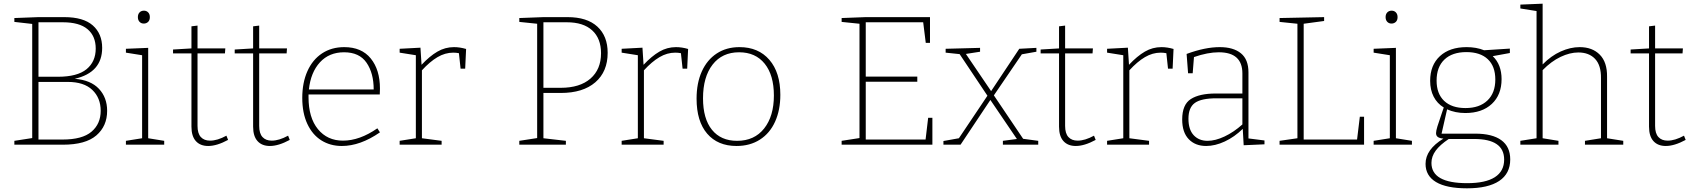

<svg xmlns="http://www.w3.org/2000/svg" viewBox="-20 -786 9195 1043"><path d="M562 -184Q562 -101 503.5 -50.5Q445 0 322 0H58V-21L155 -36V-656L58 -667V-688L189 -693H329Q433 -693 484 -648Q535 -603 535 -526Q535 -392 386 -358Q473 -351 517.5 -303.5Q562 -256 562 -184ZM189 -665V-369H294Q400 -369 450 -410Q500 -451 500 -522Q500 -590 455.5 -627.5Q411 -665 321 -665ZM320 -28Q427 -28 477 -70.5Q527 -113 527 -184Q527 -254 481.5 -297.5Q436 -341 348 -341H189V-28Z M785 -526V-35L872 -21V0H664V-21L752 -35V-486L664 -500V-521ZM729 -693Q729 -709 738 -718.5Q747 -728 762 -728Q776 -728 785 -718.5Q794 -709 794 -693Q794 -676 784.5 -667Q775 -658 761 -658Q747 -658 738 -667.5Q729 -677 729 -693Z M1219 -26Q1158 7 1111 7Q1068 7 1044 -19.5Q1020 -46 1020 -98V-496H920V-517L1020 -523V-643L1053 -647V-523H1204L1202 -496H1053V-102Q1053 -61 1071 -41.5Q1089 -22 1121 -22Q1161 -22 1210 -49Z M1554 -26Q1493 7 1446 7Q1403 7 1379 -19.5Q1355 -46 1355 -98V-496H1255V-517L1355 -523V-643L1388 -647V-523H1539L1537 -496H1388V-102Q1388 -61 1406 -41.5Q1424 -22 1456 -22Q1496 -22 1545 -49Z M2030 -89 2044 -67Q1937 7 1837 7Q1774 7 1725.5 -23.5Q1677 -54 1649.5 -113Q1622 -172 1622 -254Q1622 -337 1650 -399.5Q1678 -462 1729.5 -496Q1781 -530 1850 -530Q1944 -530 1994 -468.5Q2044 -407 2044 -305Q2044 -288 2043 -273H1656V-258Q1656 -147 1707 -84.5Q1758 -22 1843 -22Q1934 -22 2030 -89ZM1658 -300H2010Q2010 -389 1971 -445.5Q1932 -502 1849 -502Q1768 -502 1718 -447.5Q1668 -393 1658 -300Z M2512 -520 2507 -413H2482L2473 -497Q2458 -500 2442 -500Q2398 -500 2356.5 -475.5Q2315 -451 2272 -404V-35L2379 -21V0H2151V-21L2239 -35V-486L2151 -500V-521L2264 -527L2270 -434Q2314 -481 2356 -505.5Q2398 -530 2446 -530Q2478 -530 2512 -520Z M2932 -281V-35L3054 -21V0H2801V-21L2898 -36V-657L2801 -667V-688L2933 -693H3063Q3169 -693 3225 -641.5Q3281 -590 3281 -499Q3281 -397 3214 -339Q3147 -281 3026 -281ZM2932 -665V-309H3026Q3130 -309 3187.5 -359Q3245 -409 3245 -497Q3245 -577 3197 -621Q3149 -665 3059 -665Z M3718 -520 3713 -413H3688L3679 -497Q3664 -500 3648 -500Q3604 -500 3562.5 -475.5Q3521 -451 3478 -404V-35L3585 -21V0H3357V-21L3445 -35V-486L3357 -500V-521L3470 -527L3476 -434Q3520 -481 3562 -505.5Q3604 -530 3652 -530Q3684 -530 3718 -520Z M4219 -271Q4219 -188 4190.5 -125Q4162 -62 4108 -27.5Q4054 7 3981 7Q3879 7 3821.5 -60Q3764 -127 3764 -250Q3764 -335 3792.5 -398Q3821 -461 3873.5 -495.5Q3926 -530 3997 -530Q4100 -530 4159.5 -461Q4219 -392 4219 -271ZM3799 -252Q3799 -141 3847.5 -81Q3896 -21 3984 -21Q4078 -21 4131 -88Q4184 -155 4184 -267Q4184 -378 4134 -440Q4084 -502 3995 -502Q3903 -502 3851 -435Q3799 -368 3799 -252Z M5008 -28 5022 -146H5045V0H4552V-21L4649 -36V-657L4552 -667V-688L4683 -693H5032V-553H5009L4995 -665H4683V-370H4963V-342H4683V-28Z M5379 -268 5538 -32 5620 -21V0H5428V-21L5504 -31L5360 -243L5198 0H5105V-20L5189 -35L5344 -266L5193 -492L5117 -500V-521L5304 -526V-505L5227 -493L5364 -291L5517 -521L5610 -526V-505L5531 -491Z M5932 -26Q5871 7 5824 7Q5781 7 5757 -19.5Q5733 -46 5733 -98V-496H5633V-517L5733 -523V-643L5766 -647V-523H5917L5915 -496H5766V-102Q5766 -61 5784 -41.5Q5802 -22 5834 -22Q5874 -22 5923 -49Z M6355 -520 6350 -413H6325L6316 -497Q6301 -500 6285 -500Q6241 -500 6199.5 -475.5Q6158 -451 6115 -404V-35L6222 -21V0H5994V-21L6082 -35V-486L5994 -500V-521L6107 -527L6113 -434Q6157 -481 6199 -505.5Q6241 -530 6289 -530Q6321 -530 6355 -520Z M6762 -34 6849 -23V-2L6736 3L6731 -86Q6686 -42 6633.5 -17.5Q6581 7 6532 7Q6473 7 6437.5 -30Q6402 -67 6402 -137Q6402 -218 6449 -248Q6496 -278 6584 -278H6729V-387Q6729 -502 6601 -502Q6541 -502 6466 -476L6459 -388H6434L6426 -493Q6526 -530 6606 -530Q6680 -530 6721 -496.5Q6762 -463 6762 -393ZM6540 -21Q6582 -21 6632 -44.5Q6682 -68 6729 -110V-252H6588Q6506 -252 6471 -227Q6436 -202 6436 -141Q6436 -82 6464.5 -51.5Q6493 -21 6540 -21Z M7352 -28 7367 -152H7390V0H6931V-21L7028 -35V-657L6931 -667V-688L7173 -693V-672L7062 -657V-28Z M7563 -526V-35L7650 -21V0H7442V-21L7530 -35V-486L7442 -500V-521ZM7507 -693Q7507 -709 7516 -718.5Q7525 -728 7540 -728Q7554 -728 7563 -718.5Q7572 -709 7572 -693Q7572 -676 7562.5 -667Q7553 -658 7539 -658Q7525 -658 7516 -667.5Q7507 -677 7507 -693Z M7994 -60Q8087 -60 8135.5 -24.5Q8184 11 8184 80Q8184 157 8124 197Q8064 237 7949 237Q7838 237 7781 203Q7724 169 7724 104Q7724 26 7821 -33Q7800 -35 7790.5 -42Q7781 -49 7781 -63Q7781 -75 7788.5 -99.5Q7796 -124 7814 -176L7823 -202Q7787 -224 7768 -261Q7749 -298 7749 -347Q7749 -432 7802 -481Q7855 -530 7947 -530Q8000 -530 8042 -513L8182 -522V-498L8089 -481Q8137 -435 8137 -356Q8137 -271 8084 -221.5Q8031 -172 7940 -172Q7886 -172 7841 -192L7811 -60ZM7941 -199Q8017 -199 8060 -240Q8103 -281 8103 -354Q8103 -426 8062 -464.5Q8021 -503 7946 -503Q7869 -503 7826.5 -462.5Q7784 -422 7784 -348Q7784 -277 7825 -238Q7866 -199 7941 -199ZM8151 81Q8151 -31 7988 -31H7850Q7802 1 7779 32.5Q7756 64 7756 99Q7756 209 7950 209Q8050 209 8100.5 176.5Q8151 144 8151 81Z M8710 -35 8798 -21V0H8590V-21L8677 -35V-361Q8678 -431 8645 -466Q8612 -501 8554 -501Q8508 -501 8457.5 -477Q8407 -453 8360 -405V-35L8446 -21V0H8239V-21L8327 -35V-726L8239 -740V-761L8360 -766V-436Q8406 -483 8458.5 -506.5Q8511 -530 8561 -530Q8630 -530 8670.5 -489Q8711 -448 8710 -369Z M9137 -26Q9076 7 9029 7Q8986 7 8962 -19.5Q8938 -46 8938 -98V-496H8838V-517L8938 -523V-643L8971 -647V-523H9122L9120 -496H8971V-102Q8971 -61 8989 -41.5Q9007 -22 9039 -22Q9079 -22 9128 -49Z"/></svg>

Font: Bitter Pro ExtraLight
Style: Regular
Weight: 275
Designer: Sol Matas, and Bitter project Authors
Foundry: Sol Matas
Version: Version 1.010